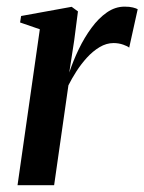

<svg xmlns="http://www.w3.org/2000/svg" viewBox="-20 -544 424 564"><path d="M31.5 0 97 -458 39 -478 42 -497 190.5 -524 209 -510.5 198 -425.5 183.5 -331Q195 -365.5 211.5 -399.8Q228 -434 248.8 -462.2Q269.5 -490.5 294 -507.5Q318.5 -524.5 346 -524.5Q361 -524.5 370.5 -522Q380 -519.5 384.5 -517L359.5 -404Q355.5 -408 342 -412.8Q328.5 -417.5 313.5 -417.5Q292.5 -417.5 272.5 -405.5Q252.5 -393.5 235.2 -374.5Q218 -355.5 204.2 -334Q190.5 -312.5 181 -293.5L139 0Z"/></svg>

Font: Merriweather 120pt Medium
Style: Italic
Weight: 500
Italic angle: -7.8°
Version: Version 2.101